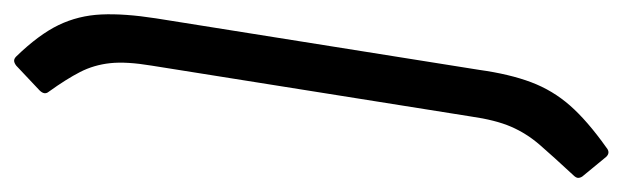

<svg xmlns="http://www.w3.org/2000/svg" viewBox="-341 -414 882 272"><g transform="rotate(-90 100.0 -278.0)"><path d="M14 140 -14 106Q-16 103 -16 100Q-16 97 -12 93Q14 65 30.5 46Q47 27 56.5 5Q66 -17 71 -52L143 -504Q149 -540 146.5 -563Q144 -586 134 -605.5Q124 -625 106 -650Q101 -656 108 -663L143 -696Q147 -699 150 -699Q153 -699 156 -696Q187 -664 200.5 -636Q214 -608 215.5 -575.5Q217 -543 210 -498L137 -40Q131 3 119.5 33.5Q108 64 86.5 88.5Q65 113 27 140Q20 146 14 140Z"/></g></svg>

Font: Sofia Sans Condensed
Style: Italic
Weight: 400
Italic angle: -9°
Designer: Botio Nikoltchev, Ani Petrova
Foundry: lettersoup
Version: Version 4.101